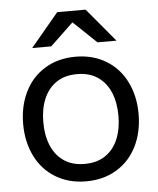

<svg xmlns="http://www.w3.org/2000/svg" viewBox="-53 -778 686 835"><g transform="rotate(-5 290.0 -360.0)"><path d="M38 -260Q38 -338 68.5 -400Q99 -462 156.5 -497Q214 -532 290 -532Q366 -532 423.5 -497Q481 -462 511.5 -400Q542 -338 542 -260Q542 -182 511.5 -120Q481 -58 423.5 -23Q366 12 290 12Q214 12 156.5 -23Q99 -58 68.5 -120Q38 -182 38 -260ZM454 -260Q454 -318 435.5 -362Q417 -406 380.5 -431Q344 -456 290 -456Q236 -456 199.5 -431Q163 -406 144.5 -362Q126 -318 126 -260Q126 -202 144.5 -158Q163 -114 199.5 -89Q236 -64 290 -64Q344 -64 380.5 -89Q417 -114 435.5 -158Q454 -202 454 -260ZM352 -732 474 -586H391L290 -682L189 -586H106L228 -732Z"/></g></svg>

Font: Aspekta Variable
Style: Regular
Weight: 400
Designer: Ivo Dolenc
Version: Version 2.100